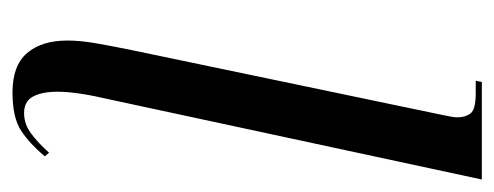

<svg xmlns="http://www.w3.org/2000/svg" viewBox="-268 -532 810 315"><g transform="rotate(90 137.5 -375.0)"><path d="M132 10Q88 10 67.5 -14Q47 -38 47 -80Q47 -101 51.5 -127Q56 -153 63 -187L168 -690Q170 -700 171.5 -707.5Q173 -715 173 -720Q173 -733 166.5 -741.5Q160 -750 133 -750H113L115 -760H275L144 -151Q131 -96 131 -64Q131 -38 139 -23.5Q147 -9 166 -9Q184 -9 199.5 -20.5Q215 -32 231 -50L237 -43Q217 -19 195.5 -4.5Q174 10 132 10Z"/></g></svg>

Font: Noto Serif Display ExtraCondensed
Style: Italic
Weight: 400
Width: 2
Italic angle: -12°
Designer: Monotype Design Team
Foundry: Monotype Imaging Inc.
Version: Version 2.009